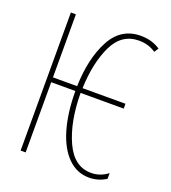

<svg xmlns="http://www.w3.org/2000/svg" viewBox="-134 -823 829 933"><g transform="rotate(20 280.0 -357.0)"><path d="M227 -363H102V0H76V-714H102V-388H227Q231 -533 282 -628.5Q333 -724 435 -724Q493 -724 536 -695L522 -673Q484 -699 435 -699Q346 -699 303 -610.5Q260 -522 255 -388H477V-363H254Q255 -215 300.5 -115Q346 -15 434 -15Q481 -15 520 -45V-16Q503 -4 480 3Q457 10 433 10Q369 10 322.5 -36.5Q276 -83 251.5 -167.5Q227 -252 227 -363Z"/></g></svg>

Font: Noto Sans Display Thin Cond
Style: Regular
Weight: 250
Width: 3
Designer: Monotype Design team
Foundry: Monotype Imaging Inc.
Version: Version 1.000